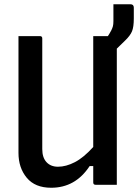

<svg xmlns="http://www.w3.org/2000/svg" viewBox="-20 -870 650 904"><path d="M221 14Q145 14 106 -33Q67 -80 67 -150V-700H168Q179 -700 179 -689V-168Q179 -128 199 -106.5Q219 -85 253 -85Q291 -85 332.5 -106.5Q374 -128 419 -178V-700H488Q491 -705 495 -711Q499 -717 504 -727Q509 -737 511.5 -746Q514 -755 514 -771V-850H594Q610 -850 610 -834V-783Q610 -743 601.5 -722.5Q593 -702 569 -679Q549 -659 530 -641V0H430Q419 0 419 -11V-88H402Q335 14 221 14Z"/></svg>

Font: Recursive Mn Lnr St Med
Style: Regular
Weight: 500
Monospace: yes
Version: Version 1.079;hotconv 1.0.112;makeotfexe 2.5.65598; ttfautoh